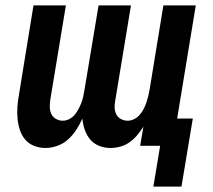

<svg xmlns="http://www.w3.org/2000/svg" viewBox="-20 -540 790 711"><path d="M548 151 573 0H499L511 -71Q501 -55 488.5 -40Q476 -25 460 -13.5Q444 -2 425.5 3Q407 8 389 8Q367 8 347 0Q327 -8 314 -23.5Q301 -39 294 -59Q287 -79 285 -101Q276 -80 263 -60Q250 -40 232.5 -24Q215 -8 192.5 0Q170 8 148 8Q126 8 106 0Q86 -8 73 -23.5Q60 -39 53.5 -59Q47 -79 45 -100.5Q43 -122 44.5 -144Q46 -166 50 -188L104 -520H224L166 -169Q164 -155 164.5 -141.5Q165 -128 170.5 -117Q176 -106 187.5 -99.5Q199 -93 212 -93Q225 -93 236.5 -99Q248 -105 256.5 -115Q265 -125 271 -136.5Q277 -148 281.5 -160Q286 -172 288.5 -184Q291 -196 293 -208L345 -520H465L407 -169Q404 -155 404.5 -141.5Q405 -128 410.5 -117Q416 -106 427.5 -99.5Q439 -93 453 -93Q465 -93 477 -99Q489 -105 497.5 -115Q506 -125 512 -136.5Q518 -148 522 -160Q526 -172 529 -184Q532 -196 534 -208L585 -520H705L636 -101H694L652 151Z"/></svg>

Font: Zed Sans Extended
Style: Bold Italic
Weight: 700
Width: 7
Italic angle: -9°
Designer: Belleve Invis
Foundry: Belleve Invis
Version: Version 1.0.0; ttfautohint (v1.8.4)